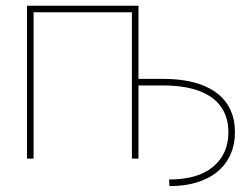

<svg xmlns="http://www.w3.org/2000/svg" viewBox="-20 -542 862 656"><path d="M559.1 93.8 557.6 71.3Q655.8 71.3 708 27.8Q760.3 -15.6 760.3 -90.3Q760.3 -141.6 735.1 -177.2Q710 -212.9 660.2 -231.4Q610.4 -250 537.1 -250H445.3V-272.5H537.1Q616.2 -272.5 671.1 -251.2Q726.1 -230 754.4 -189.2Q782.7 -148.4 782.7 -90.3Q782.7 -47.9 767.3 -13.7Q752 20.5 723.1 44.4Q694.3 68.4 652.8 81.1Q611.3 93.8 559.1 93.8ZM453.1 -522.5V0H430.7V-500H94.7V0H72.3V-522.5Z"/></svg>

Font: Inter 28pt Thin
Style: Regular
Weight: 250
Designer: Rasmus Andersson
Foundry: rsms
Version: Version 4.001;git-66647c0bb